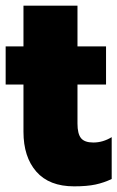

<svg xmlns="http://www.w3.org/2000/svg" viewBox="-20 -644 415 679"><path d="M63 -178V-345H0V-480H63V-624H254V-480H355V-345H254V-207Q254 -171 266.5 -155.5Q279 -140 310 -140Q344 -140 375 -159V-11Q348 2 318 8.5Q288 15 242 15Q154 15 108.5 -37Q63 -89 63 -178Z"/></svg>

Font: Readiness ExtraBold
Style: Regular
Weight: 800
Designer: Katatrad Team
Foundry: CadsonDemak
Version: Version 1.00;January 16, 2020;FontCreator 12.0.0.2550 64-bit